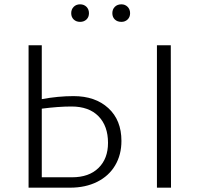

<svg xmlns="http://www.w3.org/2000/svg" viewBox="-20 -867 931 887"><path d="M309 -806Q309 -824 320.5 -835.5Q332 -847 350 -847Q368 -847 379.5 -835.5Q391 -824 391 -806Q391 -788 379.5 -777Q368 -766 350 -766Q332 -766 320.5 -777Q309 -788 309 -806ZM581 -806Q581 -788 569.5 -777Q558 -766 541 -766Q522 -766 510.5 -777Q499 -788 499 -806Q499 -824 510.5 -835.5Q522 -847 541 -847Q558 -847 569.5 -835.5Q581 -824 581 -806ZM541 -216Q541 -152 512 -103Q483 -54 429 -27Q375 0 304 0H112V-658H173V-409Q249 -423 320 -423Q420 -423 480.5 -367.5Q541 -312 541 -216ZM770 0H705V-658H769ZM479 -207Q479 -285 435 -330Q391 -375 310 -375Q250 -375 173 -365V-48H313Q391 -48 435 -91Q479 -134 479 -207Z"/></svg>

Font: Ysabeau SC Semilight
Style: Regular
Weight: 300
Designer: Christian Thalmann (Catharsis Fonts)
Version: Version 0.003